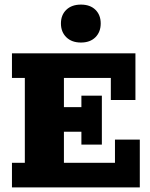

<svg xmlns="http://www.w3.org/2000/svg" viewBox="-20 -815 652 835"><path d="M32 0V-107H88V-476H32V-583H569V-380H462V-476H258V-349H334V-399H423V-186H334V-242H258V-107H480V-208H588V0ZM332 -630Q292 -630 268.5 -653Q245 -676 245 -713Q245 -750 268.5 -772.5Q292 -795 332 -795Q372 -795 395 -772.5Q418 -750 418 -713Q418 -676 395 -653Q372 -630 332 -630Z"/></svg>

Font: Rokkitt SemiBold ExtraBold
Style: Regular
Weight: 800
Version: Version 3.103